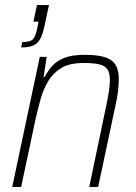

<svg xmlns="http://www.w3.org/2000/svg" viewBox="-20 -733 535 753"><path d="M63 -547 67 -568Q101 -568 111 -581Q121 -594 128 -631L131 -648H111L125 -713H172L156 -638Q151 -614 145 -596.5Q139 -579 129 -568Q119 -557 103.5 -552Q88 -547 63 -547ZM28 0 136 -510H163L151 -431H155Q167 -454 184.5 -474Q202 -494 232.5 -506Q263 -518 312 -518Q363 -518 392 -508.5Q421 -499 433.5 -478Q446 -457 446 -422Q446 -402 443 -376.5Q440 -351 433 -320L365 0H330L396 -315Q403 -349 407 -374.5Q411 -400 411 -418Q411 -447 401 -461.5Q391 -476 368 -481Q345 -486 307 -486Q254 -486 221.5 -467Q189 -448 169.5 -415.5Q150 -383 139 -343.5Q128 -304 119 -264L63 0Z"/></svg>

Font: Saira SemiCondensed Thin
Style: Italic
Weight: 250
Width: 4
Italic angle: -12°
Designer: Hector Gatti with collaboration of the Omnibus-Type team
Foundry: Omnibus-Type
Version: Version 1.101